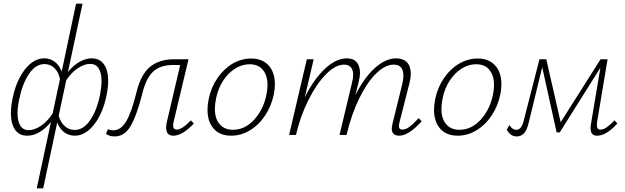

<svg xmlns="http://www.w3.org/2000/svg" viewBox="-20 -731 3388 1040"><path d="M566 -292Q566 -256 557 -214Q537 -116 489.5 -56Q442 4 385 4Q353 4 328 -14.5Q303 -33 290 -68L214 289H179L256 -70Q226 -34 193.5 -15Q161 4 128 4Q84 4 61.5 -28.5Q39 -61 39 -118Q39 -154 48 -197Q67 -292 114 -353.5Q161 -415 220 -415Q252 -415 277 -396Q302 -377 314 -343L392 -711H427L348 -341Q378 -378 411.5 -396.5Q445 -415 476 -415Q521 -415 543.5 -382Q566 -349 566 -292ZM530 -292Q530 -336 514.5 -360.5Q499 -385 468 -385Q439 -385 404 -363Q369 -341 339 -297L298 -105Q306 -71 329.5 -49Q353 -27 384 -27Q432 -27 468.5 -80Q505 -133 522 -219Q530 -262 530 -292ZM265 -116 305 -303Q297 -341 274.5 -362.5Q252 -384 221 -384Q173 -384 137 -330.5Q101 -277 84 -193Q75 -151 75 -118Q75 -75 90 -50.5Q105 -26 136 -26Q166 -26 201 -49Q236 -72 265 -116Z M1030 -62Q968 4 919 4Q880 4 880 -39Q880 -52 883 -67L956 -379H917Q849 -379 810.5 -344Q772 -309 752 -228Q720 -103 687 -47.5Q654 8 601 8Q585 8 574.5 4.5Q564 1 554 -6L565 -31Q578 -25 593 -25Q635 -25 664 -74.5Q693 -124 720 -234Q744 -330 794 -370Q844 -410 923 -410H1001L920 -69Q918 -62 918 -51Q918 -29 937 -29Q966 -29 1014 -79Z M1104 -136Q1104 -163 1110 -193Q1123 -257 1157.5 -307.5Q1192 -358 1239.5 -386Q1287 -414 1340 -414Q1401 -414 1435 -376.5Q1469 -339 1469 -275Q1469 -249 1463 -219Q1450 -157 1416.5 -106Q1383 -55 1334.5 -25.5Q1286 4 1232 4Q1171 4 1137.5 -34Q1104 -72 1104 -136ZM1423 -217Q1429 -246 1429 -270Q1429 -322 1404 -352.5Q1379 -383 1332 -383Q1292 -383 1254.5 -360Q1217 -337 1189 -294.5Q1161 -252 1150 -196Q1144 -166 1144 -141Q1144 -88 1170 -58Q1196 -28 1242 -28Q1306 -28 1356 -82Q1406 -136 1423 -217Z M2264 -74Q2193 4 2143 4Q2102 4 2102 -35Q2102 -41 2106 -61L2160 -280Q2165 -305 2165 -321Q2165 -381 2113 -381Q2067 -381 2018 -333.5Q1969 -286 1926.5 -199.5Q1884 -113 1857 0H1819L1887 -284Q1893 -307 1893 -325Q1893 -352 1880.5 -366.5Q1868 -381 1844 -381Q1797 -381 1745 -328Q1693 -275 1649.5 -187Q1606 -99 1583 0H1546L1642 -410H1679L1631 -204Q1679 -301 1739.5 -358Q1800 -415 1859 -415Q1894 -415 1912 -394Q1930 -373 1930 -336Q1930 -318 1923 -288L1905 -216Q1953 -311 2011 -363Q2069 -415 2126 -415Q2163 -415 2184 -394Q2205 -373 2205 -332Q2205 -308 2198 -281L2144 -69Q2141 -57 2141 -48Q2141 -29 2159 -29Q2178 -29 2198 -44Q2218 -59 2248 -91Z M2331 -136Q2331 -163 2337 -193Q2350 -257 2384.5 -307.5Q2419 -358 2466.5 -386Q2514 -414 2567 -414Q2628 -414 2662 -376.5Q2696 -339 2696 -275Q2696 -249 2690 -219Q2677 -157 2643.5 -106Q2610 -55 2561.5 -25.5Q2513 4 2459 4Q2398 4 2364.5 -34Q2331 -72 2331 -136ZM2650 -217Q2656 -246 2656 -270Q2656 -322 2631 -352.5Q2606 -383 2559 -383Q2519 -383 2481.5 -360Q2444 -337 2416 -294.5Q2388 -252 2377 -196Q2371 -166 2371 -141Q2371 -88 2397 -58Q2423 -28 2469 -28Q2533 -28 2583 -82Q2633 -136 2650 -217Z M3324 -62Q3264 4 3214 4Q3179 4 3179 -36Q3179 -51 3181 -59L3232 -364L3012 -14H2995L2917 -367L2843 -63Q2834 -26 2818.5 -9Q2803 8 2779 8Q2763 8 2750 0Q2737 -8 2725 -28L2739 -54Q2755 -28 2776 -28Q2790 -28 2799.5 -38.5Q2809 -49 2816 -74L2902 -410H2939L3017 -69L3233 -410H3271L3214 -69Q3213 -63 3213 -53Q3213 -29 3231 -29Q3249 -29 3267 -42Q3285 -55 3309 -79Z"/></svg>

Font: Ysabeau Light
Style: Italic
Weight: 300
Italic angle: -12°
Designer: Christian Thalmann (Catharsis Fonts)
Version: Version 0.003